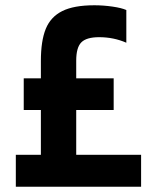

<svg xmlns="http://www.w3.org/2000/svg" viewBox="-20 -708 590 728"><path d="M515 -121V0H40V-121H135V-291H70V-411H135V-477Q135 -553 153.5 -598.5Q172 -644 216 -666Q260 -688 338 -688Q372 -688 406.5 -683Q441 -678 459 -670V-546Q411 -567 356 -567Q308 -567 288.5 -547.5Q269 -528 269 -478V-411H411V-291H269V-121Z"/></svg>

Font: Biryani
Style: Bold
Weight: 700
Designer: Dan Reynolds and Mathieu Reguer
Foundry: Dan Reynolds and Mathieu Reguer
Version: Version 1.004; ttfautohint (v1.1) -l 5 -r 5 -G 72 -x 0 -D la